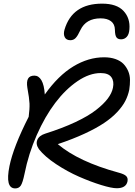

<svg xmlns="http://www.w3.org/2000/svg" viewBox="-20 -1026 747 1059"><path d="M543 -1005.9Q624 -1005.9 661.4 -965.6Q698.7 -925.3 693.8 -865.2Q691.9 -836.4 679.2 -822.8Q666.5 -809.1 647.9 -809.1Q629.9 -809.1 622.1 -820.3Q614.3 -831.5 613.8 -861.8Q613.3 -893.1 592.3 -908.9Q571.3 -924.8 535.2 -924.8Q454.6 -924.8 423.8 -860.8Q408.7 -828.1 397 -816.2Q385.3 -804.2 368.2 -804.2Q345.7 -804.2 337.2 -820.8Q328.6 -837.4 335.9 -862.8Q378.4 -1005.9 543 -1005.9ZM64 13.2Q7.3 13.2 32.2 -109.9Q53.7 -215.8 138.2 -381.8Q144 -426.3 142.8 -454.8Q141.6 -483.4 130.9 -542Q125.5 -575.7 134.8 -592.3Q144 -608.9 169.9 -608.9Q193.4 -608.9 208.5 -583.3Q223.6 -557.6 227.1 -504.9Q300.8 -608.9 384 -659.4Q467.3 -710 554.2 -710Q589.8 -710 617.2 -700.2Q644.5 -690.4 660.9 -673.6Q677.2 -656.7 687 -634Q696.8 -611.3 697 -585.2Q697.3 -559.1 692.9 -530.8Q686 -498 671.1 -469Q656.2 -439.9 626.7 -408.2Q597.2 -376.5 554.2 -347.7Q511.2 -318.8 446.5 -288.8Q381.8 -258.8 298.8 -231Q413.1 -134.3 632.8 -74.2Q665 -65.9 676 -54.9Q687 -43.9 683.1 -24.9Q674.8 12.2 624 12.2Q595.2 12.2 537.6 -5.6Q480 -23.4 415.8 -51.5Q351.6 -79.6 289.3 -120.8Q227.1 -162.1 194.8 -203.1Q175.8 -230.5 185.8 -254.4Q195.8 -278.3 230 -289.1Q324.2 -318.8 395.8 -352.5Q467.3 -386.2 509.5 -419.2Q551.8 -452.1 574.5 -482.4Q597.2 -512.7 603 -542Q610.4 -577.6 594.2 -600.3Q578.1 -623 535.2 -623Q473.1 -623 407.2 -578.1Q341.3 -533.2 284.7 -458.5Q228 -383.8 182.6 -280.8Q137.2 -177.7 115.2 -66.9Q105 -17.6 94.5 -2.2Q84 13.2 64 13.2Z"/></svg>

Font: Shantell Sans Irregular
Style: Italic
Weight: 400
Italic angle: -11.31°
Designer: Stephen Nixon, Anya Danilova, Shantell Martin
Foundry: Arrow Type
Version: Version 1.006;[9816181b4]